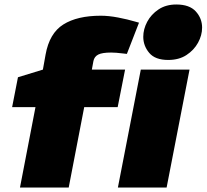

<svg xmlns="http://www.w3.org/2000/svg" viewBox="-20 -835 920 855"><path d="M69 0 138 -358H34L60 -491L171 -525L183 -592Q200 -687 262 -726Q324 -765 429 -765Q464 -765 506 -757Q548 -749 585 -738L599 -734L545 -595L527 -597Q511 -599 498.5 -600Q486 -601 475 -601Q435 -601 417.5 -592Q400 -583 396 -563L389 -525H537L504 -358H355L286 0ZM505 0 607 -525H824L722 0ZM729 -568Q671 -568 644.5 -599.5Q618 -631 618 -671Q618 -705 635.5 -738Q653 -771 686 -793Q719 -815 765 -815Q824 -815 852 -784Q880 -753 880 -712Q880 -678 862 -645Q844 -612 810.5 -590Q777 -568 729 -568Z"/></svg>

Font: REM Black
Style: Italic
Weight: 900
Italic angle: -11°
Designer: Octavio Pardo
Foundry: Ashler Design
Version: Version 1.005;gftools[0.9.28]